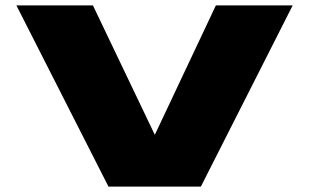

<svg xmlns="http://www.w3.org/2000/svg" viewBox="-20 -695 1156 715"><path d="M384 0H728L1070 -675H784L557 -194H556L326 -675H41Z"/></svg>

Font: Anybody ExtraExpanded Black
Style: Regular
Weight: 900
Width: 8
Version: Version 1.113;gftools[0.9.25]